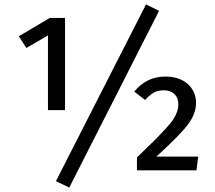

<svg xmlns="http://www.w3.org/2000/svg" viewBox="-20 -770 972 868"><path d="M640.1 -750 699.2 -721.2 293 78.1 232.9 48.8ZM273.9 -689V-272H196.8V-609.9L99.1 -553.2L64.9 -606L205.1 -689ZM727.1 -423.8Q791.5 -423.8 828.9 -390.1Q866.2 -356.4 866.2 -304.2Q866.2 -255.4 829.1 -206.5Q792 -157.7 687 -62H876L868.2 0H599.1V-58.1Q650.9 -107.9 677 -134Q703.1 -160.2 728.8 -188Q754.4 -215.8 764.4 -231.9Q774.4 -248 780.3 -264.4Q786.1 -280.8 786.1 -297.9Q786.1 -328.1 768.3 -345Q750.5 -361.8 721.2 -361.8Q695.3 -361.8 676 -351.6Q656.7 -341.3 636.2 -317.9L586.9 -356Q642.6 -423.8 727.1 -423.8Z"/></svg>

Font: FiraGO
Style: Regular
Weight: 400
Designer: bBox Type
Foundry: bBox Type GmbH
Version: Version 1.001;PS 001.001;hotconv 1.0.88;makeotf.lib2.5.64775